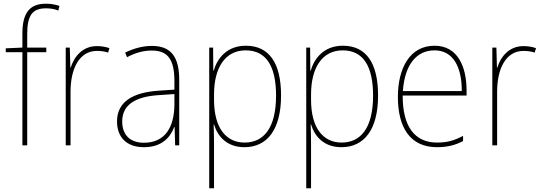

<svg xmlns="http://www.w3.org/2000/svg" viewBox="-20 -785 2929 1037"><path d="M230 -503V-528H127V-601C127 -701 154 -740 228 -740C249 -740 274 -737 295 -728L301 -753C280 -760 258 -765 228 -765C136 -765 101 -710 101 -604V-528L11 -524V-503H101V0H127V-503Z M503 -536C425 -536 380 -478 362 -420H360L357 -528H335V0H361V-290C361 -410 406 -510 503 -510C527 -510 546 -507 564 -501L571 -525C551 -532 528 -536 503 -536Z M800 -537C750 -537 701 -523 656 -501L666 -476C715 -502 758 -512 800 -512C884 -512 922 -467 922 -347V-301L834 -295C695 -285 612 -234 612 -129C612 -49 659 10 757 10C854 10 899 -42 921 -99H923L926 0H948V-353C948 -483 900 -537 800 -537ZM835 -271 922 -277V-220C921 -98 872 -14 757 -14C682 -14 640 -57 640 -129C640 -220 713 -263 835 -271Z M1308 -538C1207 -538 1154 -472 1134 -403H1132L1131 -528H1110V232H1136V-4C1136 -42 1135 -80 1134 -113H1136C1155 -49 1205 10 1300 10C1423 10 1498 -85 1498 -269C1498 -447 1432 -538 1308 -538ZM1307 -513C1416 -513 1471 -430 1471 -269C1471 -93 1404 -15 1301 -15C1201 -15 1136 -94 1136 -246V-275C1136 -419 1196 -513 1307 -513Z M1832 -538C1731 -538 1678 -472 1658 -403H1656L1655 -528H1634V232H1660V-4C1660 -42 1659 -80 1658 -113H1660C1679 -49 1729 10 1824 10C1947 10 2022 -85 2022 -269C2022 -447 1956 -538 1832 -538ZM1831 -513C1940 -513 1995 -430 1995 -269C1995 -93 1928 -15 1825 -15C1725 -15 1660 -94 1660 -246V-275C1660 -419 1720 -513 1831 -513Z M2327 -538C2193 -538 2129 -416 2129 -261C2129 -100 2193 10 2340 10C2396 10 2439 -1 2481 -23V-51C2429 -24 2393 -15 2340 -15C2218 -15 2154 -105 2155 -269H2500V-295C2500 -427 2451 -538 2327 -538ZM2327 -513C2429 -513 2475 -420 2474 -293H2156C2166 -438 2231 -513 2327 -513Z M2807 -536C2729 -536 2684 -478 2666 -420H2664L2661 -528H2639V0H2665V-290C2665 -410 2710 -510 2807 -510C2831 -510 2850 -507 2868 -501L2875 -525C2855 -532 2832 -536 2807 -536Z"/></svg>

Font: Noto Sans Sinhala UI SemiCondensed Thin
Style: Regular
Weight: 100
Width: 4
Designer: Jelle Bosma - Monotype Design Team
Foundry: Monotype Imaging Inc.
Version: Version 2.006